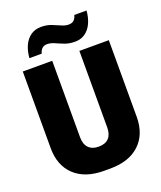

<svg xmlns="http://www.w3.org/2000/svg" viewBox="-162 -992 923 1103"><g transform="rotate(-20 300.0 -440.5)"><path d="M282 10Q166 10 101.5 -50.5Q37 -111 37 -218V-686H217V-218Q217 -176 238.5 -153.5Q260 -131 300 -131Q341 -131 362 -153.5Q383 -176 383 -218V-686H563V-218Q563 -111 498.5 -50.5Q434 10 319 10ZM99 -745Q102 -787 117 -820Q132 -853 158.5 -872Q185 -891 222 -891Q257 -891 284 -880.5Q311 -870 334 -859.5Q357 -849 378 -849Q399 -849 410.5 -860.5Q422 -872 426 -890H501Q498 -849 483 -815.5Q468 -782 441.5 -763Q415 -744 379 -744Q344 -744 316.5 -754.5Q289 -765 266 -775.5Q243 -786 221 -786Q202 -786 190.5 -775Q179 -764 174 -745Z"/></g></svg>

Font: Chivo Mono Medium ExtraBold
Style: Regular
Weight: 800
Monospace: yes
Version: Version 1.008